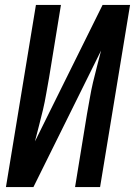

<svg xmlns="http://www.w3.org/2000/svg" viewBox="-20 -755 545 775"><path d="M4 0 125 -735H226L178 -441Q172 -409 166.5 -376.5Q161 -344 153.5 -312Q146 -280 137.5 -248Q129 -216 121 -184L394 -735H505L384 0H283L331 -294Q337 -326 342.5 -358.5Q348 -391 355.5 -423Q363 -455 371.5 -487Q380 -519 388 -551L115 0Z"/></svg>

Font: Iosevka Semibold
Style: Italic
Weight: 600
Italic angle: -9°
Monospace: yes
Designer: Belleve Invis
Foundry: Belleve Invis
Version: Version 32.5.0; ttfautohint (v1.8.4)